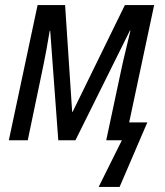

<svg xmlns="http://www.w3.org/2000/svg" viewBox="-20 -556 654 761"><path d="M463 0H401L465 -300L471 -326L497 -435H495L279 0H211L179 -434H177Q164 -355 153 -302L90 0H15L129 -536H238L266 -113H268L475 -536H591L492 -71H564L454 185H371Z"/></svg>

Font: Noto Sans UI Narrow
Style: Italic
Weight: 400
Width: 4
Italic angle: -12°
Designer: Monotype Design Team
Foundry: Monotype Imaging Inc.
Version: Version 1.001